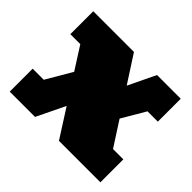

<svg xmlns="http://www.w3.org/2000/svg" viewBox="-122 -695 867 867"><g transform="rotate(45 311.5 -261.5)"><path d="M22 0V-146.5H92.8L164.6 -269L95.7 -377H32.2V-523.4H292L376.5 -392.6L439.5 -523.4H590.8V-377H524.9L459 -264.6L535.2 -146.5H601.1V0H336.4L249.5 -136.2L183.6 0Z"/></g></svg>

Font: Bevan
Style: Regular
Weight: 400
Designer: Vernon Adams
Foundry: Vernon Adams
Version: Version 2.100; ttfautohint (v1.8.3)